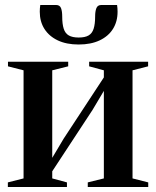

<svg xmlns="http://www.w3.org/2000/svg" viewBox="-20 -750 626 770"><path d="M11.5 0V-18.5L74.5 -34.5V-468L12 -484V-502.5H253.5V-484L189.5 -468V-117L235 -193.5L396.5 -439.5V-468L337.5 -484V-502.5H574V-484L511.5 -468V-34.5L574.5 -18.5V0H332V-18.5L396.5 -34.5V-385.5L351 -309L189.5 -63V-34.5L248.5 -18.5V0ZM205 -730Q220 -730 224.8 -717.2Q229.5 -704.5 229.5 -683.5Q229.5 -653.5 235.5 -634.8Q241.5 -616 256 -607.8Q270.5 -599.5 295.5 -599.5Q321 -599.5 335.2 -607.8Q349.5 -616 355.5 -634.8Q361.5 -653.5 361.5 -683.5Q361.5 -704.5 366.5 -717.2Q371.5 -730 386.5 -730H449.5Q450.5 -723.5 451 -716.8Q451.5 -710 451.5 -703Q451.5 -663.5 433 -634Q414.5 -604.5 379.5 -588Q344.5 -571.5 295.5 -571.5Q246.5 -571.5 211.8 -588Q177 -604.5 158.2 -634Q139.5 -663.5 139.5 -703Q139.5 -710 140 -716.8Q140.5 -723.5 141.5 -730Z"/></svg>

Font: Merriweather 144pt SemiBold
Style: Regular
Weight: 600
Version: Version 2.100